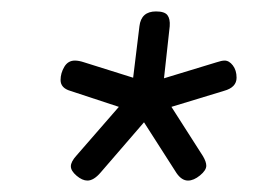

<svg xmlns="http://www.w3.org/2000/svg" viewBox="-20 -728 450 336"><path d="M133 -412Q124 -412 114 -420.5Q104 -429 104 -437Q104 -445 114 -456L188 -541L103 -569Q86 -574 86 -588Q86 -600 92.5 -611Q99 -622 111 -622Q118 -622 127 -619L213 -592L224 -682Q227 -708 253 -708Q268 -708 273 -701.5Q278 -695 277 -682L267 -591L359 -619Q368 -622 373 -622Q381 -622 387.5 -613.5Q394 -605 394 -592Q394 -575 372 -569L280 -541L335 -455Q341 -445 341 -438Q341 -430 330 -421Q319 -412 309 -412Q298 -412 289 -425L232 -514L156 -426Q144 -412 133 -412Z"/></svg>

Font: Asap Semi Expanded Semi Expanded SemiBold
Style: Italic
Weight: 600
Width: 6
Italic angle: -6°
Designer: Pablo Cosgaya
Foundry: Omnibus-Type
Version: Version 3.001; ttfautohint (v1.8.4.7-5d5b)